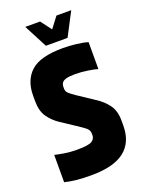

<svg xmlns="http://www.w3.org/2000/svg" viewBox="-143 -816 673 891"><g transform="rotate(-20 194.0 -371.0)"><path d="M22 -434Q22 -511 68.5 -553Q115 -595 227 -595Q258 -595 292.5 -591Q327 -587 349 -580V-447Q338 -451 304.5 -456.5Q271 -462 239 -462Q210 -462 194.5 -457.5Q179 -453 173.5 -444.5Q168 -436 168 -424V-416Q168 -404 175.5 -395.5Q183 -387 208 -370L289 -316Q324 -294 346 -264Q368 -234 368 -186V-161Q368 -79 314.5 -37Q261 5 150 5Q103 5 74 1.5Q45 -2 20 -8V-143Q35 -139 65.5 -134Q96 -129 127 -129Q185 -129 201.5 -139.5Q218 -150 218 -167V-176Q218 -192 206.5 -202.5Q195 -213 161 -235L93 -280Q63 -300 42.5 -329.5Q22 -359 22 -408ZM251 -747H324L264 -632H164ZM97 -747H170L257 -632H157Z"/></g></svg>

Font: Khand Variable Light
Style: Regular
Weight: 300
Designer: Satya Rajpurohit
Foundry: Indian Type Foundry
Version: Version 3.000